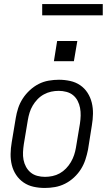

<svg xmlns="http://www.w3.org/2000/svg" viewBox="-20 -923 540 951"><path d="M202 8Q173 8 146 2Q119 -4 97 -19Q75 -34 60 -56.5Q45 -79 38.5 -105.5Q32 -132 32.5 -160.5Q33 -189 38 -218L58 -338Q62 -363 70 -387.5Q78 -412 92.5 -434.5Q107 -457 127.5 -476Q148 -495 171.5 -507Q195 -519 221 -523.5Q247 -528 272 -528Q300 -528 327.5 -522Q355 -516 377 -501Q399 -486 413.5 -463.5Q428 -441 434.5 -414.5Q441 -388 440.5 -359.5Q440 -331 435 -302L416 -182Q411 -157 403 -132.5Q395 -108 381 -85.5Q367 -63 346.5 -44Q326 -25 302 -13Q278 -1 252.5 3.5Q227 8 202 8ZM203 -47Q221 -47 240 -51Q259 -55 276 -64.5Q293 -74 307 -88.5Q321 -103 331 -120Q341 -137 347 -155Q353 -173 356 -191L376 -311Q379 -331 379.5 -350.5Q380 -370 376.5 -388.5Q373 -407 364.5 -423.5Q356 -440 342 -451.5Q328 -463 309 -468Q290 -473 271 -473Q252 -473 233.5 -469Q215 -465 197.5 -455.5Q180 -446 166 -431.5Q152 -417 142 -400Q132 -383 126.5 -365Q121 -347 118 -329L98 -209Q95 -189 94 -169.5Q93 -150 96.5 -131.5Q100 -113 109 -96.5Q118 -80 132 -68.5Q146 -57 164.5 -52Q183 -47 203 -47ZM346 -620H247L263 -720H363ZM189 -847V-903H489V-847Z"/></svg>

Font: Iosevka SS04 Light
Style: Italic
Weight: 300
Italic angle: -9°
Monospace: yes
Designer: Belleve Invis
Foundry: Belleve Invis
Version: Version 19.0.0; ttfautohint (v1.8.4)